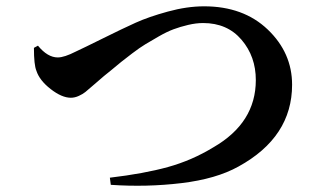

<svg xmlns="http://www.w3.org/2000/svg" viewBox="-20 -641 1040 605"><path d="M86.9 -490.2 99.6 -497.1Q129.9 -460 162.1 -460Q182.6 -460 218.8 -478.5Q244.1 -490.2 305.2 -520.5Q366.2 -550.8 407.2 -569.3Q448.2 -587.9 508.8 -604.5Q569.3 -621.1 623 -621.1Q747.1 -621.1 823.7 -547.9Q900.4 -474.6 900.4 -374Q900.4 -209 731.4 -116.2Q661.1 -77.1 551.8 -64Q442.4 -50.8 329.1 -58.6L326.2 -81.1Q433.6 -93.8 509.3 -114.7Q585 -135.7 652.3 -176.8Q786.1 -253.9 786.1 -388.7Q786.1 -462.9 741.2 -515.6Q696.3 -568.4 620.1 -568.4Q597.7 -568.4 572.8 -562.5Q547.9 -556.6 526.9 -548.8Q505.9 -541 480.5 -526.4Q455.1 -511.7 438 -501.5Q420.9 -491.2 396.5 -472.7Q372.1 -454.1 361.8 -445.8Q351.6 -437.5 331.1 -420.4Q310.5 -403.3 307.6 -401.4Q295.9 -391.6 276.4 -374.5Q256.8 -357.4 249 -351.1Q241.2 -344.7 228.5 -338.9Q215.8 -333 203.1 -333Q174.8 -333 139.6 -360.4Q104.5 -387.7 94.7 -418Q86.9 -436.5 86.9 -490.2Z"/></svg>

Font: GenRyuMin TW TTF Bold
Style: Regular
Weight: 700
Version: Version 1.300